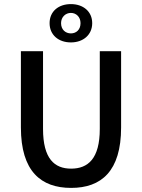

<svg xmlns="http://www.w3.org/2000/svg" viewBox="-20 -905 693 937"><path d="M222 -792C222 -735 265 -698 326 -698C386 -698 430 -735 430 -792C430 -849 386 -885 326 -885C265 -885 222 -849 222 -792ZM373 -792C373 -760 352 -742 326 -742C300 -742 278 -760 278 -792C278 -822 300 -842 326 -842C352 -842 373 -822 373 -792ZM82 -283C82 -69 180 12 327 12C474 12 571 -69 571 -283V-655H467V-276C467 -130 409 -82 327 -82C246 -82 190 -130 190 -276V-655H82Z"/></svg>

Font: Cambridge Sans Medium
Style: Regular
Weight: 500
Version: Version 2.020;PS 002.020;hotconv 1.0.88;makeotf.lib2.5.64775